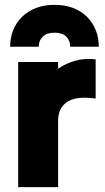

<svg xmlns="http://www.w3.org/2000/svg" viewBox="-20 -773 435 793"><path d="M55 0Q55 -128 55 -258.5Q55 -389 55 -517Q96 -517 138 -517Q180 -517 220 -517Q220 -510 220 -503Q220 -496 220 -489Q251 -511 290 -522Q329 -533 375 -528Q375 -488 375 -447Q375 -406 375 -366Q296 -377 258 -352.5Q220 -328 220 -273Q220 -206 220 -137Q220 -68 220 0Q180 0 138 0Q96 0 55 0ZM205 -753Q205 -753 205 -753Q205 -753 205 -753Q248 -753 282 -740Q316 -727 339.5 -703.5Q363 -680 375.5 -648.5Q388 -617 388 -580Q359 -580 329 -580Q299 -580 270 -580Q270 -606 253.5 -622Q237 -638 205 -638Q174 -638 157 -622Q140 -606 140 -580Q111 -580 81 -580Q51 -580 22 -580Q22 -617 34.5 -648.5Q47 -680 71 -703.5Q95 -727 128.5 -740Q162 -753 205 -753Z"/></svg>

Font: Tilt Warp
Style: Regular
Weight: 400
Designer: Andy Clymer
Foundry: Andy Clymer
Version: Version 1.000